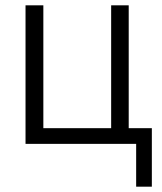

<svg xmlns="http://www.w3.org/2000/svg" viewBox="-20 -541 609 722"><path d="M76 0V-521H143V-59H398V-521H464V-59H551V161H492V0Z"/></svg>

Font: Raleway
Style: Regular
Weight: 400
Designer: Matt McInerney, Pablo Impallari, Rodrigo Fuenzalida
Foundry: Matt McInerney, Pablo Impallari, Rodrigo Fuenzalida
Version: Version 1.000;PS 001.001;hotconv 1.0.56; ttfautohint (v1.5)